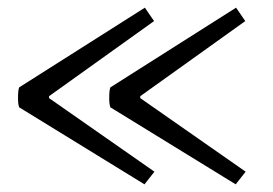

<svg xmlns="http://www.w3.org/2000/svg" viewBox="-20 -494 712 501"><path d="M346 -243V-238L621 -46L595 -13L268 -214Q265 -222 265 -238Q265 -259 268 -266L596 -474L620 -439ZM108 -243V-238L383 -46L357 -13L30 -214Q27 -222 27 -238Q27 -259 30 -266L358 -474L382 -439Z"/></svg>

Font: Arima Madurai
Style: Regular
Weight: 400
Designer: Joana Correia and Natanael Gama
Foundry: NDISCOVER
Version: Version 1.020